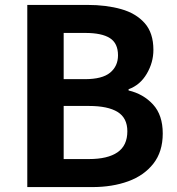

<svg xmlns="http://www.w3.org/2000/svg" viewBox="-20 -761 721 781"><path d="M91 0V-741H336Q412 -741 472.5 -724Q533 -707 568.5 -667Q604 -627 604 -558Q604 -507 577 -461Q550 -415 503 -398V-393Q563 -379 602.5 -336Q642 -293 642 -218Q642 -144 604 -95.5Q566 -47 501.5 -23.5Q437 0 355 0ZM239 -439H325Q396 -439 428 -465.5Q460 -492 460 -536Q460 -585 427 -606Q394 -627 327 -627H239ZM239 -114H342Q418 -114 458 -141.5Q498 -169 498 -227Q498 -281 458.5 -305.5Q419 -330 342 -330H239Z"/></svg>

Font: Chiron Sans HK TT
Style: Bold
Weight: 700
Designer: Ryoko NISHIZUKA 西塚涼子 (kana, bopomofo & ideographs); Paul D. Hunt (Latin, Greek & Cyrillic); Sandoll Communications 산돌커뮤니
Foundry: Adobe
Version: Version 2.022;hotconv 1.0.109;makeotfexe 2.5.65596